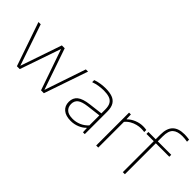

<svg xmlns="http://www.w3.org/2000/svg" viewBox="9 -1519 2229 2229"><g transform="rotate(45 1123.0 -405.0)"><path d="M230 0 44 -540H81L254 -31.5L428 -540H475L650 -31.5L822 -540H858L673 0H626L451 -504.5L277 0Z M1119.5 8Q1038 8 992.8 -29.8Q947.5 -67.5 947.5 -134Q947.5 -200 993 -236.8Q1038.5 -273.5 1142.5 -286L1310.5 -306.5V-368Q1310.5 -427 1290.8 -458.8Q1271 -490.5 1233.8 -502.8Q1196.5 -515 1143.5 -515Q1108.5 -515 1065.8 -509Q1023 -503 978.5 -487V-521Q1014 -534.5 1057.8 -541.2Q1101.5 -548 1142.5 -548Q1206 -548 1251.2 -531.8Q1296.5 -515.5 1320.5 -476.5Q1344.5 -437.5 1344.5 -369V0H1314.5L1311.5 -67H1307.5Q1277 -34 1226.5 -13Q1176 8 1119.5 8ZM984.5 -136Q984.5 -84.5 1017.2 -54.8Q1050 -25 1119.5 -25Q1173 -25 1222.2 -46Q1271.5 -67 1310.5 -109V-273.5L1141.5 -253Q1056 -242.5 1020.2 -214.5Q984.5 -186.5 984.5 -136Z M1531.5 0V-540H1561.5L1564.5 -466H1568.5Q1603 -502 1655.2 -523Q1707.5 -544 1758.5 -544Q1774.5 -544 1787.2 -543Q1800 -542 1815.5 -539V-505Q1802 -507.5 1788.2 -508.2Q1774.5 -509 1758.5 -509Q1729 -509 1693.8 -500.2Q1658.5 -491.5 1624.8 -472.2Q1591 -453 1565.5 -422V0Z M1969 0V-508H1849V-540H1969V-617Q1969 -720 2018 -769Q2067 -818 2166 -818Q2185.5 -818 2206.5 -816Q2227.5 -814 2246 -811V-777Q2203 -785 2164 -785Q2082.5 -785 2042.8 -748.5Q2003 -712 2003 -621V-540H2224V-508H2003V0Z"/></g></svg>

Font: Encode Sans Expanded Expanded Thin
Style: Regular
Weight: 100
Width: 7
Designer: Multiple Designers
Foundry: Impallari Type
Version: Version 3.000; ttfautohint (v1.8.3) -l 8 -r 50 -G 200 -x 14 